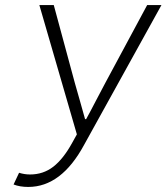

<svg xmlns="http://www.w3.org/2000/svg" viewBox="-20 -530 665 767"><path d="M92.8 216.8Q59.6 216.8 34.2 207L56.2 160.2Q77.6 167 100.1 167Q152.8 167 192.9 136Q232.9 105 268.1 41L287.1 6.8L137.2 -509.8H194.8L278.8 -199.2Q285.6 -176.8 299.3 -127.2Q313 -77.6 319.8 -54.2H324.2Q338.9 -80.6 365 -131.1Q391.1 -181.6 400.9 -199.2L567.9 -509.8H625L315.9 48.8Q225.1 216.8 92.8 216.8Z"/></svg>

Font: Office Code Pro D Light Italic
Style: Regular
Weight: 300
Italic angle: -9°
Designer: Nathan Rutzky & Paul D. Hunt
Foundry: Adobe Systems Incorporated
Version: Version 1.004;PS 001.004;hotconv 1.0.70;makeotf.lib2.5.58329